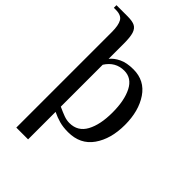

<svg xmlns="http://www.w3.org/2000/svg" viewBox="-263 -753 1037 1037"><g transform="rotate(45 255.0 -235.0)"><path d="M72 -540Q72 -591 58 -615.5Q44 -640 2 -640H-13V-660H72Q109 -660 127.5 -650.5Q146 -641 154 -616Q162 -591 162 -540V-425Q180 -448 213 -464Q246 -480 297 -480Q383 -480 430 -410.5Q477 -341 477 -235Q477 -128 428.5 -59Q380 10 287 10Q249 10 220 2Q191 -6 162 -20V190H72ZM382 -235Q382 -327 353 -383.5Q324 -440 267 -440Q200 -440 162 -380V-60Q192 -46 214 -38Q236 -30 257 -30Q321 -30 351.5 -86Q382 -142 382 -235Z"/></g></svg>

Font: El Messiri
Style: Regular
Weight: 400
Designer: Mohamed Gaber
Foundry: Kief Type Foundry
Version: Version 2.006